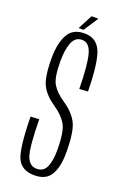

<svg xmlns="http://www.w3.org/2000/svg" viewBox="-135 -724 508 774"><g transform="rotate(20 119.0 -337.0)"><path d="M119 3Q169 3 189.2 -31.2Q209.5 -65.5 209.5 -126Q209.5 -221 189 -256.2Q168.5 -291.5 129.5 -317Q93 -341.5 77 -368.5Q61 -395.5 61 -465Q61 -515.5 73.2 -545.8Q85.5 -576 114.5 -576Q146 -576 157.8 -532.5Q169.5 -489 171 -386L207.5 -388.5Q205.5 -512.5 186 -558.2Q166.5 -604 114.5 -604Q64.5 -604 44 -565.8Q23.5 -527.5 23.5 -465Q23.5 -382 41.5 -348.5Q59.5 -315 99.5 -288Q135.5 -264 153.8 -234.5Q172 -205 172 -123Q172 -79.5 160.5 -52.2Q149 -25 119 -25Q87.5 -25 75 -61Q62.5 -97 61 -216.5L24.5 -214Q26.5 -74.5 46.5 -35.8Q66.5 3 119 3ZM84.5 -616H105.5L146.5 -678.5H117Z"/></g></svg>

Font: Anybody ExtraCondensed ExtraLight
Style: Regular
Weight: 250
Width: 2
Version: Version 1.113;gftools[0.9.25]